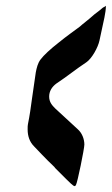

<svg xmlns="http://www.w3.org/2000/svg" viewBox="-20 -698 384 660"><path d="M237 -58C239 -59 240 -60 241 -62C246 -69 270 -187 270 -201C270 -220 262 -241 247 -254L170 -325C159 -336 149 -347 149 -366C149 -385 159 -400 174 -411C209 -434 242 -461 277 -484C296 -497 317 -535 322 -559L339 -638C342 -653 344 -666 344 -678C340 -675 337 -673 334 -672C326 -665 316 -657 305 -649C284 -630 262 -614 255 -607C238 -594 209 -574 181 -551C154 -530 130 -508 119 -493C110 -481 106 -465 103 -449C98 -418 95 -390 90 -359C86 -329 82 -300 76 -271C75 -267 75 -261 75 -253C75 -230 82 -210 97 -195C106 -186 136 -153 168 -123V-122C169 -122 169 -121 169 -121L208 -82C221 -69 229 -62 232 -60C235 -59 237 -58 237 -58Z"/></svg>

Font: Bangerz
Style: Regular
Weight: 400
Designer: vernon adams
Foundry: Vernon Adams
Version: Version 2.10;December 28, 2023;FontCreator 13.0.0.2683 64-bi